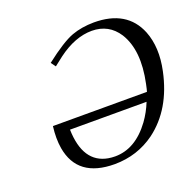

<svg xmlns="http://www.w3.org/2000/svg" viewBox="-119 -781 929 917"><g transform="rotate(-20 345.0 -323.0)"><path d="M208 -522.9 190.4 -546.9Q284.2 -620.1 337.4 -639.6Q387.2 -657.7 449.7 -658.2Q617.2 -658.2 670.4 -526.9Q704.6 -440.4 680.2 -326.2Q642.1 -146 519 -54.2Q428.7 11.7 313.5 12.2Q125 12.2 97.7 -147.9Q89.4 -198.2 97.2 -259.8H575.2Q578.6 -271 584 -296.9Q618.2 -458 559.1 -552.2Q512.7 -623.5 426.8 -624Q341.3 -624 252.4 -557.6Q235.8 -545.4 208 -522.9ZM168 -215.8Q172.4 -46.4 293 -24.9Q310.1 -22 327.6 -22Q431.2 -22 509.3 -128.4Q538.6 -168.9 557.1 -215.8Z"/></g></svg>

Font: Linux Biolinum Capitals O
Style: Italic Samll Caps
Weight: 400
Italic angle: -12°
Designer: Philipp H. Poll
Foundry: Philipp H. Poll
Version: Version 0.6.2